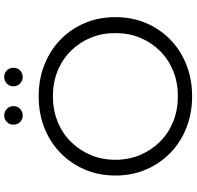

<svg xmlns="http://www.w3.org/2000/svg" viewBox="-30 -876 912 891"><g transform="rotate(-90 425.5 -430.0)"><path d="M130 -350Q130 -288 152.5 -235Q175 -182 214.5 -142.5Q254 -103 308 -81.5Q362 -60 425 -60Q488 -60 541.5 -81.5Q595 -103 634.5 -142.5Q674 -182 696 -234.5Q718 -287 718 -350Q718 -413 696 -465.5Q674 -518 634.5 -557.5Q595 -597 541.5 -618.5Q488 -640 425 -640Q362 -640 308 -618.5Q254 -597 214.5 -557.5Q175 -518 152.5 -465.5Q130 -413 130 -350ZM425 -706Q504 -706 571 -679.5Q638 -653 687.5 -605Q737 -557 764.5 -492Q792 -427 792 -350Q792 -273 764.5 -208Q737 -143 687.5 -95Q638 -47 571 -20.5Q504 6 425 6Q346 6 278.5 -20.5Q211 -47 161.5 -95.5Q112 -144 84.5 -208.5Q57 -273 57 -350Q57 -427 84.5 -491.5Q112 -556 161.5 -604.5Q211 -653 278 -679.5Q345 -706 425 -706ZM336 -780Q318 -780 305.5 -792Q293 -804 293 -823Q293 -842 305.5 -854Q318 -866 336 -866Q353 -866 366 -854Q379 -842 379 -823Q379 -804 366 -792Q353 -780 336 -780ZM514 -780Q497 -780 484 -792Q471 -804 471 -823Q471 -842 484 -854Q497 -866 514 -866Q532 -866 544.5 -854Q557 -842 557 -823Q557 -804 544.5 -792Q532 -780 514 -780Z"/></g></svg>

Font: Modern
Style: Small
Weight: 400
Designer: Julieta Ulanovsky
Foundry: Julieta Ulanovsky
Version: Version 8.000